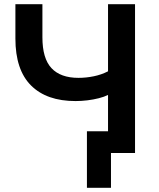

<svg xmlns="http://www.w3.org/2000/svg" viewBox="-20 -725 753 910"><path d="M506 165H392V-103H564V0H506ZM492 0V-275Q474 -266 448.5 -259.5Q423 -253 394.5 -249.5Q366 -246 338 -246Q201 -246 127 -320Q53 -394 53 -542V-705H181V-548Q181 -448 224 -402Q267 -356 352 -356Q388 -356 424.5 -363.5Q461 -371 492 -387V-705H620V0Z"/></svg>

Font: Nunito Sans 12pt ExtraLight
Style: Regular
Weight: 200
Designer: Vernon Adams
Foundry: Vernon Adams
Version: Version 3.101;gftools[0.9.27]